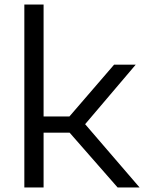

<svg xmlns="http://www.w3.org/2000/svg" viewBox="-20 -828 636 848"><path d="M87.5 0V-808H172.5V-313.5H286.5L484 -542.5H579.5L356 -279.5L596.5 0H499.5L287.5 -242H172.5V0Z"/></svg>

Font: Encode Sans Exp
Style: Regular
Weight: 400
Width: 7
Designer: Multiple Designers
Foundry: Impallari Type
Version: Version 3.002; ttfautohint (v1.8.3) -l 8 -r 50 -G 200 -x 14 